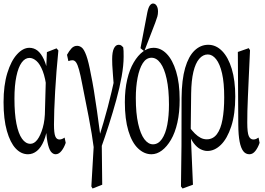

<svg xmlns="http://www.w3.org/2000/svg" viewBox="-26 -809 1499 1086"><path d="M132.3 63.5Q93.3 63.5 62.5 30.5Q31.7 -2.4 12.9 -68.6Q-5.9 -134.8 -5.9 -231Q-5.9 -326.7 15.4 -395.8Q36.6 -464.8 70.3 -501.7Q104 -538.6 140.1 -538.6Q166 -538.6 186.3 -522.7Q206.5 -506.8 222.4 -472.7Q238.3 -438.5 247.6 -380.9H262.7L238.3 -302.7Q231 -367.7 215.6 -407.2Q200.2 -446.8 180.4 -464.1Q160.6 -481.4 140.6 -481.4Q115.7 -481.4 96.7 -455.3Q77.6 -429.2 66.7 -377.4Q55.7 -325.7 55.7 -251.5Q55.7 -166.5 66.9 -109.6Q78.1 -52.7 98.6 -24.2Q119.1 4.4 146 4.4Q167.5 4.4 185.3 -19Q203.1 -42.5 215.8 -86.2Q228.5 -129.9 228.5 -189.9L234.4 -402.3L239.3 -514.2L293.9 -535.6L304.2 -523.4Q298.3 -466.8 293.7 -407.5Q289.1 -348.1 285.9 -292.5Q282.7 -236.8 281 -188.5Q279.3 -140.1 279.3 -105Q279.3 -56.6 286.6 -38.3Q293.9 -20 310.1 -20Q317.4 -20 325 -22.9Q332.5 -25.9 339.4 -30.8L345.7 -1Q336.4 26.4 321.5 44.9Q306.6 63.5 288.6 63.5Q273.4 63.5 261.7 48.3Q250 33.2 242.4 -5.9Q234.9 -44.9 233.4 -115.7L246.6 -114.3Q238.3 -51.8 222.2 -12.9Q206.1 25.9 182.9 44.7Q159.7 63.5 132.3 63.5Z M490.7 245.6 508.3 -55.2 507.3 47.4Q494.1 -54.2 475.3 -149.2Q456.5 -244.1 438.5 -335.9Q429.2 -385.3 421.1 -414.3Q413.1 -443.4 404.5 -455.8Q396 -468.3 383.3 -468.3Q378.4 -468.3 372.8 -467Q367.2 -465.8 360.8 -463.4L353 -499Q364.7 -520.5 378.2 -535.2Q391.6 -549.8 410.2 -549.8Q424.3 -549.8 437 -539.6Q449.7 -529.3 462.4 -494.6Q475.1 -460 488.3 -387.7Q496.6 -349.1 504.9 -298.3Q513.2 -247.6 522.7 -180.9Q532.2 -114.3 543.5 -27.3L549.3 -21.5L552.2 235.8L497.6 257.3ZM544.9 29.8 529.8 -18.6Q546.4 -71.3 559.3 -116Q572.3 -160.6 583.5 -203.1Q594.7 -245.6 605.2 -290.3Q615.7 -335 626 -386.7L620.1 -291Q615.7 -351.1 612.8 -386.5Q609.9 -421.9 609.1 -441.4Q608.4 -460.9 608.4 -474.1Q608.4 -515.1 618.4 -535.4Q628.4 -555.7 645 -555.7Q654.8 -555.7 660.2 -551.5Q665.5 -547.4 670.9 -541.5Q672.4 -531.7 672.9 -520.5Q673.3 -509.3 673.3 -488.3Q673.3 -439 662.1 -376.2Q650.9 -313.5 631.6 -243.4Q612.3 -173.3 589.8 -103Q567.4 -32.7 544.9 29.8Z M830.6 63.5Q789.6 63.5 754.9 30.5Q720.2 -2.4 700.2 -68.6Q680.2 -134.8 680.2 -231Q680.2 -302.7 693.6 -359.6Q707 -416.5 730.5 -456.1Q753.9 -495.6 782.5 -517.1Q811 -538.6 842.8 -538.6Q883.8 -538.6 917 -504.4Q950.2 -470.2 970.2 -404.8Q990.2 -339.4 990.2 -245.1Q990.2 -173.3 977.3 -115.7Q964.4 -58.1 941.2 -18.6Q918 21 889.6 42.2Q861.3 63.5 830.6 63.5ZM839.4 7.3Q869.1 7.3 889.9 -22.7Q910.6 -52.7 920.2 -103.5Q929.7 -154.3 929.7 -216.8Q929.7 -303.2 916.7 -362.5Q903.8 -421.9 881.6 -452.1Q859.4 -482.4 831.1 -482.4Q801.3 -482.4 781.7 -451.7Q762.2 -420.9 752.2 -369.1Q742.2 -317.4 742.2 -254.9Q742.2 -168.5 755.4 -109.6Q768.6 -50.8 790.5 -21.7Q812.5 7.3 839.4 7.3ZM768.6 -536.6 807.6 -740.2Q813.5 -767.6 821.8 -778.3Q830.1 -789.1 839.4 -789.1Q852.1 -789.1 859.9 -776.6Q867.7 -764.2 867.7 -744.1Q867.7 -728.5 864.3 -716.3Q860.8 -704.1 852.5 -681.6L790 -519Z M997.6 245.6 1000.5 15.1 1001 -254.9Q1002 -358.4 1021.2 -424.6Q1040.5 -490.7 1074.5 -523.2Q1108.4 -555.7 1151.9 -555.7Q1195.8 -555.7 1230.5 -520.3Q1265.1 -484.9 1284.9 -419.4Q1304.7 -354 1304.7 -263.2Q1304.7 -163.1 1282 -94Q1259.3 -24.9 1223.6 10Q1188 44.9 1147 44.9Q1128.4 44.9 1108.2 34.9Q1087.9 24.9 1069.1 0Q1050.3 -24.9 1037.1 -67.4H1035.2L1043.5 -92.3Q1060.1 -69.8 1076.4 -53.7Q1092.8 -37.6 1109.1 -29.3Q1125.5 -21 1143.6 -21Q1178.7 -21 1200.7 -50Q1222.7 -79.1 1232.4 -132.6Q1242.2 -186 1242.2 -258.3Q1242.2 -340.8 1230 -394Q1217.8 -447.3 1196.5 -474.1Q1175.3 -501 1149.4 -501Q1122.1 -501 1100.8 -476.3Q1079.6 -451.7 1067.9 -402.8Q1056.2 -354 1055.2 -280.8L1052.7 -68.4V-57.6L1065.4 235.8L1006.8 257.3Z M1384.8 63.5Q1363.3 63.5 1349.9 45.9Q1336.4 28.3 1329.3 -8.3Q1322.3 -44.9 1321.8 -102.5L1319.3 -515.1L1380.9 -536.6L1388.2 -524.9Q1383.8 -435.1 1381.1 -370.8Q1378.4 -306.6 1376.2 -260.7Q1374 -214.8 1373.3 -180.4Q1372.6 -146 1372.6 -115.7Q1372.6 -58.1 1381.3 -39.1Q1390.1 -20 1406.7 -20Q1415 -20 1422.1 -22.9Q1429.2 -25.9 1436.5 -30.8L1442.4 -1Q1433.1 25.9 1418.5 44.7Q1403.8 63.5 1384.8 63.5Z"/></svg>

Font: Scarab Serif
Style: Condensed
Weight: 400
Designer: John Roberts
Foundry: Scarab
Version: 1.0